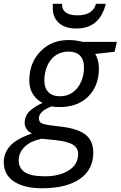

<svg xmlns="http://www.w3.org/2000/svg" viewBox="-82 -757 639 1017"><path d="M152.8 -332Q152.8 -290 174.8 -268.6Q196.3 -247.1 235.4 -247.1Q274.4 -247.1 303.2 -267.6Q332 -288.1 347.7 -324.2Q363.3 -360.4 362.8 -400.9Q362.8 -441.9 341.3 -462.9Q319.8 -483.9 280.8 -483.9Q241.2 -483.4 212.9 -463.9Q184.6 -444.3 168.9 -409.2Q153.3 -374 152.8 -332ZM156.2 176.8Q232.4 176.8 282.2 145.5Q332 114.3 332 58.1Q332 27.8 305.7 10.3Q279.3 -7.3 215.8 -14.2L138.2 -22Q79.6 -9.8 48.3 21Q17.1 51.8 17.1 92.3Q17.1 132.8 48.8 154.8Q80.6 176.8 156.2 176.8ZM441.9 -394Q441.4 -300.8 384.8 -245.1Q328.1 -189.5 232.9 -189.9Q206.1 -189.9 191.9 -193.8Q124 -168 124 -129.9Q124 -110.4 140.1 -103.5Q156.2 -96.7 187 -92.8L244.1 -85.9Q332 -75.2 372.1 -43Q412.1 -10.7 412.1 51.8Q412.1 141.6 340.8 190.9Q269.5 240.2 140.1 240.2Q45.4 240.2 -8.3 204.1Q-62 168 -62 103Q-62 51.8 -26.9 14.2Q8.3 -23.4 86.9 -49.8Q48.8 -70.3 48.8 -106.4Q48.8 -142.6 73.7 -167Q98.6 -191.4 143.1 -211.9Q112.3 -227.5 92.8 -257.8Q73.2 -288.1 73.2 -329.1Q73.2 -423.8 131.8 -484.4Q190.4 -544.9 280.8 -544.9Q318.8 -544.9 356 -535.2H537.1L524.9 -482.9L421.9 -471.2Q441.9 -440.9 441.9 -394ZM478.5 -736.8Q446.3 -606 323.2 -606Q263.7 -605.5 230.5 -634.8Q197.3 -664.1 197.3 -715.8V-726.1L198.2 -736.8H246.1Q246.1 -675.8 328.1 -675.8Q410.2 -675.8 426.3 -736.8Z"/></svg>

Font: OpenSans-Italic
Style: Italic
Weight: 400
Italic angle: -12°
Foundry: Ascender Corporation
Version: Version 1.10